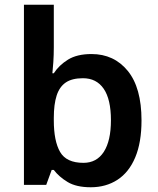

<svg xmlns="http://www.w3.org/2000/svg" viewBox="-20 -780 666 810"><path d="M207 -580Q207 -548 205 -518Q203 -488 201 -471H207Q229 -505 267 -528.5Q305 -552 366 -552Q461 -552 519 -481Q577 -410 577 -272Q577 -179 550.5 -116Q524 -53 475.5 -21.5Q427 10 363 10Q302 10 265.5 -12Q229 -34 207 -63H198L175 0H81V-760H207ZM330 -450Q284 -450 257.5 -432Q231 -414 219 -377Q207 -340 207 -283V-272Q207 -185 233.5 -139Q260 -93 332 -93Q388 -93 418 -139.5Q448 -186 448 -273Q448 -361 417.5 -405.5Q387 -450 330 -450Z"/></svg>

Font: Noto Sans Thai SemiBold
Style: Regular
Weight: 600
Version: Version 2.001